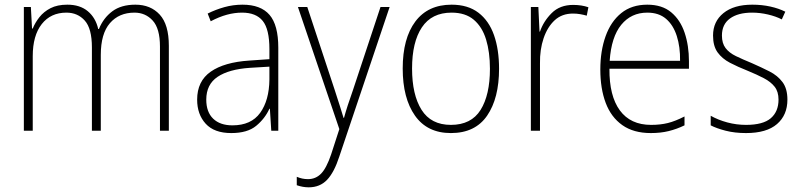

<svg xmlns="http://www.w3.org/2000/svg" viewBox="-20 -559 3429 821"><path d="M559 -539Q624 -539 663 -496.5Q702 -454 702 -363V0H664V-360Q664 -437 633 -471Q602 -505 555 -505Q489 -505 450 -460Q411 -415 411 -324V0H373V-356Q373 -437 342.5 -471Q312 -505 264 -505Q197 -505 158.5 -456Q120 -407 120 -319V0H82V-529H112L117 -437H120Q130 -462 148.5 -485.5Q167 -509 196 -524Q225 -539 268 -539Q322 -539 355.5 -511Q389 -483 400 -435H403Q422 -482 460 -510.5Q498 -539 559 -539Z M1017 -539Q1095 -539 1132.5 -495.5Q1170 -452 1170 -355V0H1140L1134 -94H1132Q1113 -52 1075.5 -21Q1038 10 969 10Q896 10 859.5 -30Q823 -70 823 -133Q823 -212 881 -252.5Q939 -293 1046 -300L1132 -306V-349Q1132 -434 1103.5 -469.5Q1075 -505 1015 -505Q983 -505 950 -496Q917 -487 881 -468L868 -501Q902 -518 939.5 -528.5Q977 -539 1017 -539ZM1049 -269Q959 -263 910.5 -230.5Q862 -198 862 -133Q862 -80 891.5 -51.5Q921 -23 974 -23Q1054 -23 1092.5 -76.5Q1131 -130 1132 -219V-274Z M1254 -529H1294L1411 -175Q1426 -129 1434.5 -102Q1443 -75 1449 -55H1451Q1464 -103 1489 -173L1607 -529H1646L1431 110Q1409 178 1378.5 210Q1348 242 1300 242Q1275 242 1249 233V197Q1261 202 1272.5 204.5Q1284 207 1297 207Q1330 207 1353 183.5Q1376 160 1396 101L1431 -7Z M2114 -265Q2114 -139 2063 -64.5Q2012 10 1908 10Q1807 10 1754.5 -64.5Q1702 -139 1702 -266Q1702 -395 1756 -467Q1810 -539 1911 -539Q1981 -539 2026 -504.5Q2071 -470 2092.5 -408.5Q2114 -347 2114 -265ZM1742 -266Q1742 -154 1782.5 -89.5Q1823 -25 1908 -25Q1995 -25 2035 -89Q2075 -153 2075 -265Q2075 -336 2058.5 -390Q2042 -444 2006 -474.5Q1970 -505 1911 -505Q1826 -505 1784 -442Q1742 -379 1742 -266Z M2431 -538Q2467 -538 2496 -528L2489 -492Q2475 -496 2460.5 -498.5Q2446 -501 2430 -501Q2383 -501 2352 -472.5Q2321 -444 2304.5 -395.5Q2288 -347 2289 -288V0H2250V-529H2282L2287 -424H2289Q2304 -468 2339 -503Q2374 -538 2431 -538Z M2748 -539Q2811 -539 2850 -506.5Q2889 -474 2907.5 -419Q2926 -364 2926 -297V-265H2586Q2585 -149 2630.5 -87Q2676 -25 2764 -25Q2804 -25 2836 -33Q2868 -41 2907 -61V-23Q2874 -7 2839.5 1.5Q2805 10 2763 10Q2689 10 2641 -24Q2593 -58 2570 -119Q2547 -180 2547 -262Q2547 -341 2569.5 -404Q2592 -467 2636.5 -503Q2681 -539 2748 -539ZM2748 -505Q2679 -505 2636.5 -453Q2594 -401 2587 -299H2888Q2889 -358 2874 -405Q2859 -452 2828 -478.5Q2797 -505 2748 -505Z M3347 -133Q3347 -67 3302.5 -28.5Q3258 10 3170 10Q3122 10 3083 0Q3044 -10 3019 -23V-64Q3051 -46 3090 -35.5Q3129 -25 3170 -25Q3243 -25 3276 -53.5Q3309 -82 3309 -133Q3309 -167 3292.5 -188Q3276 -209 3246.5 -224.5Q3217 -240 3178 -256Q3135 -273 3101.5 -290.5Q3068 -308 3048.5 -335Q3029 -362 3029 -407Q3029 -467 3073.5 -503Q3118 -539 3197 -539Q3238 -539 3274 -531Q3310 -523 3338 -509L3323 -476Q3298 -489 3264 -497Q3230 -505 3196 -505Q3136 -505 3101.5 -480Q3067 -455 3067 -407Q3067 -374 3082.5 -353.5Q3098 -333 3127 -319Q3156 -305 3195 -289Q3236 -271 3270.5 -253.5Q3305 -236 3326 -208Q3347 -180 3347 -133Z"/></svg>

Font: Noto Sans Sinhala UI SemiCondensed ExtraLight
Style: Regular
Weight: 200
Width: 4
Designer: Jelle Bosma - Monotype Design Team
Foundry: Monotype Imaging Inc.
Version: Version 2.006; ttfautohint (v1.8.4.7-5d5b)